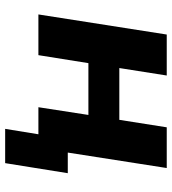

<svg xmlns="http://www.w3.org/2000/svg" viewBox="19 -557 667 745"><g transform="rotate(90 352.5 -184.5)"><path d="M480 129 501 0H396L426 -194H225L194 0H36L114 -498H273L244 -314H445L474 -498H632L572 -114H652L613 129Z"/></g></svg>

Font: Nunito Sans 9pt ExtraBold
Style: Italic
Weight: 800
Italic angle: -9°
Version: Version 3.101;gftools[0.9.27]